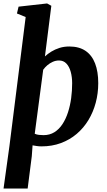

<svg xmlns="http://www.w3.org/2000/svg" viewBox="-30 -837 621 1111"><path d="M-9.5 254 24.5 9 118.5 -738.5 68 -759 77.5 -798.5 242.5 -817 267 -803.5 230 -510.5Q246 -525.5 267.2 -538.5Q288.5 -551.5 314.5 -559.8Q340.5 -568 371 -568Q427.5 -568 464.8 -542.8Q502 -517.5 520.2 -470Q538.5 -422.5 538.5 -356Q538.5 -297 524 -242.8Q509.5 -188.5 481.8 -142.5Q454 -96.5 413.8 -62.2Q373.5 -28 322.2 -9Q271 10 210 10Q197.5 10 184.2 8.2Q171 6.5 158.5 4L154 66.5L130 254ZM222 -55Q257.5 -55 284.8 -72Q312 -89 331.5 -118.8Q351 -148.5 363.5 -187.2Q376 -226 381.8 -269Q387.5 -312 387.5 -355.5Q387.5 -391.5 379.2 -421.5Q371 -451.5 354.2 -469.2Q337.5 -487 311.5 -487Q292.5 -487 275.2 -479.2Q258 -471.5 244 -459.5Q230 -447.5 220 -433.5L171 -63Q182.5 -58 195.2 -56.5Q208 -55 222 -55Z"/></svg>

Font: Merriweather ExtraBold
Style: Italic
Weight: 800
Italic angle: -7.8°
Version: Version 2.101